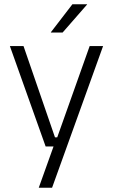

<svg xmlns="http://www.w3.org/2000/svg" viewBox="-20 -702 526 894"><path d="M273 -62.5 241.5 -48.5 397.5 -487.5H460L222.5 172H160.5L237.5 -43L263 -20H192.5L26 -487.5H89.5L236 -62.5ZM317 -682H385.5V-681L271.5 -550.5H217V-552Z"/></svg>

Font: Anek Telugu Medium Light
Style: Regular
Weight: 300
Version: Version 1.003